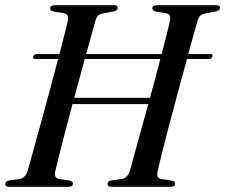

<svg xmlns="http://www.w3.org/2000/svg" viewBox="-21 -720 868 740"><path d="M192 -59.5Q186 -33 207.5 -30L247 -24Q260 -21 260 -12Q260 0 242 0H15.5Q-0.5 0 -0.5 -11Q-1 -21.5 14 -24.5L53.5 -30Q76.5 -33.5 85.5 -61Q93 -88.5 106.5 -137.2Q120 -186 136.8 -246.8Q153.5 -307.5 170.8 -371.5Q188 -435.5 203 -492.5H114Q104 -492.5 107 -502Q110 -511.5 120.5 -511.5H208Q219 -553 227.5 -587Q236 -621 241 -642Q245.5 -665 225.5 -669L186 -675.5Q172 -679 172 -688Q172 -700 193 -700H418Q433 -700 433 -690Q433 -679.5 417 -676L374.5 -668Q363.5 -665.5 357.2 -659.8Q351 -654 347 -641Q334.5 -597.5 311 -511.5H602Q613 -553 621.5 -587Q630 -621 634.5 -642Q639.5 -665 619 -669L579.5 -675.5Q566 -679 566 -688Q566 -700 587 -700H812Q827 -700 827 -690Q827 -680 811 -676L768.5 -668Q757.5 -665.5 751.2 -659.8Q745 -654 740.5 -641Q728 -597 704.5 -511.5H790.5Q800.5 -511.5 797.5 -502Q794.5 -492.5 784 -492.5H699.5Q683.5 -434 665.8 -368.2Q648 -302.5 631.8 -240.8Q615.5 -179 603.5 -131Q591.5 -83 586.5 -59.5Q580 -33 601.5 -30L641 -24Q654 -21 654 -12Q654 0 636 0H409.5Q393.5 0 393.5 -11Q393 -21.5 408 -24.5L447.5 -30Q470 -33.5 479.5 -61Q489 -96.5 508.5 -167.2Q528 -238 550.5 -319H258.5Q243.5 -262.5 230 -211Q216.5 -159.5 206.5 -119.8Q196.5 -80 192 -59.5ZM265 -343H557Q567.5 -381.5 577.8 -419.5Q588 -457.5 597 -492.5H305.5Q296 -457.5 285.8 -419.5Q275.5 -381.5 265 -343Z"/></svg>

Font: Fraunces 72pt
Style: Italic
Weight: 400
Italic angle: -16°
Version: Version 1.000;[b76b70a41]